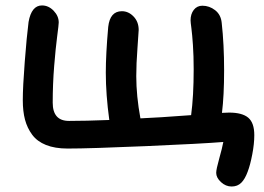

<svg xmlns="http://www.w3.org/2000/svg" viewBox="-20 -512 960 699"><path d="M767.1 117.2Q767.1 104.5 778.1 65.4Q789.1 26.4 793 4.9Q715.8 11.2 511.5 20Q307.1 28.8 226.1 28.8Q180.2 28.8 147.7 15.9Q115.2 2.9 97.2 -21.5Q79.1 -45.9 71 -76.4Q63 -106.9 63 -147Q63 -195.8 70.1 -287.1Q77.1 -378.4 84 -432.1Q94.7 -492.2 132.8 -492.2Q156.7 -492.2 175.3 -472.9Q193.8 -453.6 193.8 -430.2Q193.8 -422.4 188.2 -380.1Q182.6 -337.9 177.2 -271.5Q171.9 -205.1 171.9 -138.2Q171.9 -71.8 231 -71.8Q291 -71.8 377.9 -75.2Q365.2 -168 365.2 -247.1Q365.2 -314.9 374 -414.1Q380.4 -471.2 423.8 -471.2Q447.8 -471.2 466.3 -451.9Q484.9 -432.6 484.9 -402.8Q484.9 -396 480.5 -337.6Q476.1 -279.3 476.1 -234.9Q476.1 -163.1 491.2 -81.1Q551.8 -83.5 675.8 -92.8Q685.1 -162.1 685.1 -259.8Q685.1 -308.6 682.4 -347.9Q679.7 -387.2 676.8 -409.2Q673.8 -431.2 673.8 -438Q673.8 -460.9 685.5 -476.1Q697.3 -491.2 716.8 -491.2Q742.2 -491.2 763.2 -474.9Q784.2 -458.5 787.1 -429.2Q795.9 -350.6 795.9 -255.9Q795.9 -163.6 788.1 -101.1Q800.3 -102.1 814 -102.1Q861.8 -102.1 883.8 -83.5Q905.8 -64.9 905.8 -20Q905.8 11.7 898.4 50Q891.1 88.4 881.8 112.8Q872.1 139.6 858.4 153.3Q844.7 167 823.2 167Q801.8 167 784.4 150.9Q767.1 134.8 767.1 117.2Z"/></svg>

Font: Shantell Sans Bouncy
Style: Regular
Weight: 500
Designer: Stephen Nixon, Anya Danilova, Shantell Martin
Foundry: Arrow Type
Version: Version 1.006;[9816181b4]